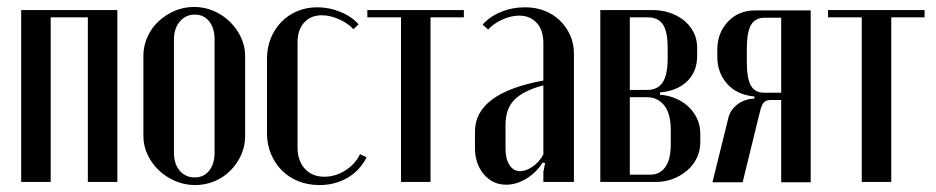

<svg xmlns="http://www.w3.org/2000/svg" viewBox="-20 -524 2697 553"><path d="M318 -495V0H233V-474H126V0H41V-495Z M539 -504Q569 -504 595.5 -492.5Q622 -481 642 -461.5Q662 -442 674 -416.5Q686 -391 686 -363V-132Q686 -103 674.5 -77.5Q663 -52 643.5 -32.5Q624 -13 598 -2Q572 9 542 9Q512 9 485 -2.5Q458 -14 437.5 -33.5Q417 -53 405 -78.5Q393 -104 393 -132V-363Q393 -392 404.5 -417.5Q416 -443 436 -462Q456 -481 482.5 -492.5Q509 -504 539 -504ZM541 -482Q515 -482 498 -462Q481 -442 481 -411V-84Q481 -52 497.5 -32.5Q514 -13 541 -13Q567 -13 582.5 -32.5Q598 -52 598 -84V-411Q598 -443 582.5 -462.5Q567 -482 541 -482Z M749 -355Q749 -387 760 -414Q771 -441 790.5 -461Q810 -481 836.5 -492Q863 -503 894 -503Q928 -503 960 -490Q992 -477 1013 -454L998 -440Q981 -458 955.5 -469Q930 -480 907 -480Q875 -480 856 -459Q837 -438 837 -402V-99Q837 -61 858 -38Q879 -15 914 -15Q946 -15 974.5 -33Q1003 -51 1017 -80L1036 -71Q1017 -33 981 -12Q945 9 900 9Q867 9 839.5 -2Q812 -13 792 -33Q772 -53 760.5 -80.5Q749 -108 749 -140Z M1316 -474H1220V0H1135V-474H1038V-495H1316Z M1348 -145Q1348 -256 1545 -292V-400Q1545 -437 1526 -458Q1507 -479 1475 -479Q1452 -479 1426.5 -467.5Q1401 -456 1386 -439L1370 -453Q1390 -476 1422.5 -489.5Q1455 -503 1493 -503Q1523 -503 1548.5 -493Q1574 -483 1592.5 -465Q1611 -447 1622 -423Q1633 -399 1633 -370V0H1545V-29L1550 -54L1543 -56Q1525 -27 1496 -9.5Q1467 8 1438 8Q1399 8 1373.5 -22Q1348 -52 1348 -98ZM1478 -31Q1495 -31 1514 -44Q1533 -57 1545 -79V-278Q1490 -264 1463 -238Q1436 -212 1436 -165V-95Q1436 -66 1447.5 -48.5Q1459 -31 1478 -31Z M1988 -365Q1988 -337 1979 -318Q1970 -299 1955.5 -286.5Q1941 -274 1924 -267.5Q1907 -261 1891 -259L1881 -258V-251L1891 -250Q1908 -248 1927 -240Q1946 -232 1961.5 -218Q1977 -204 1987 -184Q1997 -164 1997 -138V-115Q1997 -89 1986.5 -68Q1976 -47 1958 -32Q1940 -17 1917.5 -8.5Q1895 0 1871 0H1709V-495H1861Q1884 -495 1906.5 -488Q1929 -481 1947 -467.5Q1965 -454 1976.5 -433.5Q1988 -413 1988 -385ZM1844 -265Q1874 -265 1888.5 -286.5Q1903 -308 1903 -356V-386Q1903 -434 1889 -454Q1875 -474 1846 -474H1794V-265ZM1912 -149Q1912 -197 1893 -220.5Q1874 -244 1844 -244H1794V-21H1854Q1880 -21 1896 -42.5Q1912 -64 1912 -110Z M2315 1H2230V-236H2201Q2193 -236 2187.5 -234Q2182 -232 2178 -226.5Q2174 -221 2171 -210.5Q2168 -200 2164 -183L2119 1H2032L2077 -181Q2082 -206 2103 -222.5Q2124 -239 2153 -240V-246Q2102 -251 2074 -283Q2046 -315 2046 -360V-381Q2046 -429 2076.5 -461.5Q2107 -494 2155 -494H2315ZM2131 -344Q2131 -299 2142.5 -278Q2154 -257 2181 -257H2230V-473H2183Q2155 -473 2143 -452Q2131 -431 2131 -383Z M2643 -474H2547V0H2462V-474H2365V-495H2643Z"/></svg>

Font: Moniqa SemBd Heading
Style: Regular
Weight: 600
Designer: Rajesh Rajput
Foundry: Rajesh Rajput
Version: Version 1.000